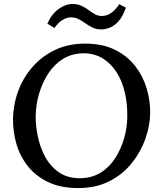

<svg xmlns="http://www.w3.org/2000/svg" viewBox="-20 -937 819 973"><path d="M411 -716Q500 -716 563 -684.5Q626 -653 666 -601Q706 -549 724 -486.5Q742 -424 741 -363Q740 -299 716.5 -233Q693 -167 648 -110.5Q603 -54 535 -19Q467 16 376 16Q286 16 222.5 -15Q159 -46 119.5 -97Q80 -148 62.5 -210Q45 -272 46 -335Q47 -407 72 -475Q97 -543 144.5 -597.5Q192 -652 259 -684Q326 -716 411 -716ZM402 -667Q343 -666 298.5 -638Q254 -610 224 -563.5Q194 -517 178 -462Q162 -407 161 -353Q160 -304 171 -248.5Q182 -193 208 -144Q234 -95 277.5 -64.5Q321 -34 384 -34Q445 -34 490 -62Q535 -90 564.5 -136.5Q594 -183 609.5 -238Q625 -293 625 -346Q626 -409 613 -466.5Q600 -524 572 -569Q544 -614 501.5 -640.5Q459 -667 402 -667ZM340 -849Q319 -849 297 -836Q275 -823 256 -795L220 -817Q241 -865 276 -890.5Q311 -916 344 -917Q372 -917 392 -908Q412 -899 428.5 -886.5Q445 -874 461 -865Q477 -856 497 -856Q522 -856 545 -872.5Q568 -889 584 -916L618 -898Q602 -853 581 -829.5Q560 -806 537 -797Q514 -788 493 -788Q468 -788 448.5 -797.5Q429 -807 412.5 -819Q396 -831 378.5 -840Q361 -849 340 -849Z"/></svg>

Font: Lora Medium
Style: Italic
Weight: 500
Italic angle: -3°
Designer: Olga Karpushina, Alexei Vanyashin (Cyrillic)
Foundry: Cyreal
Version: Version 3.004